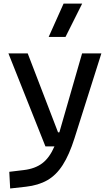

<svg xmlns="http://www.w3.org/2000/svg" viewBox="-20 -815 626 1069"><path d="M36.6 234.4 31.7 141.6 112.8 131.8Q174.8 124.5 215.1 94.2Q255.4 64 283.2 0H232.9L26.9 -517.6H134.3L303.2 -78.1H310.5L437 -517.6H544.4L395 -45.9Q365.7 46.9 329.3 103.5Q293 160.2 243.4 188.5Q193.8 216.8 124.5 224.6ZM251 -609.4 334 -794.9H437.5L344.7 -609.4Z"/></svg>

Font: Cascadia Code NF
Style: Regular
Weight: 400
Monospace: yes
Designer: Aaron Bell
Foundry: Saja Typeworks
Version: Version 2404.023; ttfautohint (v1.8.4)